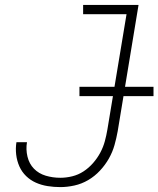

<svg xmlns="http://www.w3.org/2000/svg" viewBox="-20 -755 646 783"><path d="M226 8Q200 8 174.5 4Q149 0 126.5 -10Q104 -20 86.5 -37Q69 -54 59 -76.5Q49 -99 46 -124.5Q43 -150 47 -175H90Q85 -146 92 -116.5Q99 -87 118.5 -67Q138 -47 166.5 -38.5Q195 -30 226 -30Q250 -30 274.5 -36Q299 -42 320.5 -56Q342 -70 359.5 -90Q377 -110 389 -132.5Q401 -155 407.5 -179Q414 -203 418 -227L496 -697H319V-735H545L460 -220Q455 -192 447 -163.5Q439 -135 424 -108.5Q409 -82 387.5 -59Q366 -36 339.5 -20.5Q313 -5 283.5 1.5Q254 8 226 8ZM304 -363V-401H606V-363Z"/></svg>

Font: Iosevka Etoile XLtObl
Style: Regular
Weight: 200
Italic angle: -9°
Designer: Belleve Invis
Foundry: Belleve Invis
Version: Version 15.5.2; ttfautohint (v1.8.4)